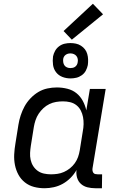

<svg xmlns="http://www.w3.org/2000/svg" viewBox="-20 -993 640 1021"><path d="M217 8Q188 8 161 1Q134 -6 112.5 -23Q91 -40 78 -64Q65 -88 59.5 -115.5Q54 -143 55.5 -172Q57 -201 62 -230L78 -330Q82 -355 90 -379.5Q98 -404 110.5 -427Q123 -450 142 -470Q161 -490 183.5 -503.5Q206 -517 231.5 -522.5Q257 -528 282 -528Q311 -528 338.5 -521Q366 -514 386.5 -497.5Q407 -481 420 -457Q433 -433 439 -406L458 -520H542L472 -98Q471 -92 472 -85.5Q473 -79 476.5 -74Q480 -69 486.5 -67.5Q493 -66 500 -66H523L522 8H487Q465 8 445 3Q425 -2 410.5 -15Q396 -28 390 -48Q384 -68 387 -89Q374 -66 355 -47Q336 -28 313.5 -15.5Q291 -3 266 2.5Q241 8 217 8ZM251 -66Q268 -66 285.5 -68.5Q303 -71 320 -78.5Q337 -86 352 -98Q367 -110 378 -125.5Q389 -141 395 -158Q401 -175 404 -193L420 -293Q424 -313 424.5 -332.5Q425 -352 421.5 -370.5Q418 -389 409.5 -405.5Q401 -422 386.5 -433.5Q372 -445 353.5 -449.5Q335 -454 315 -454Q297 -454 278.5 -451Q260 -448 242.5 -439.5Q225 -431 210.5 -417.5Q196 -404 185.5 -388Q175 -372 169 -354Q163 -336 160 -318L144 -218Q141 -199 140 -180Q139 -161 143 -143Q147 -125 156.5 -110Q166 -95 180.5 -84.5Q195 -74 213.5 -70Q232 -66 251 -66ZM355 -576Q332 -576 311.5 -584Q291 -592 278 -609Q265 -626 262 -648Q259 -670 262 -693Q265 -708 273 -722.5Q281 -737 294.5 -747Q308 -757 323.5 -760.5Q339 -764 354 -764Q369 -764 383.5 -761Q398 -758 410.5 -750Q423 -742 431.5 -731Q440 -720 444 -706Q448 -692 448.5 -677Q449 -662 447 -647Q444 -632 436.5 -617.5Q429 -603 415 -593Q401 -583 385.5 -579.5Q370 -576 355 -576ZM354 -631Q361 -631 367.5 -632.5Q374 -634 379.5 -638Q385 -642 388.5 -648Q392 -654 393 -661Q395 -670 393.5 -679Q392 -688 386.5 -695Q381 -702 372.5 -705.5Q364 -709 355 -709Q348 -709 342 -707.5Q336 -706 330 -702Q324 -698 320.5 -692Q317 -686 316 -679Q315 -670 316.5 -661Q318 -652 323 -645Q328 -638 336.5 -634.5Q345 -631 354 -631ZM362 -782 318 -828 474 -973 528 -917Z"/></svg>

Font: Iosevka Extended
Style: Italic
Weight: 400
Width: 7
Italic angle: -9°
Monospace: yes
Designer: Belleve Invis
Foundry: Belleve Invis
Version: Version 32.5.0; ttfautohint (v1.8.4)